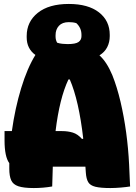

<svg xmlns="http://www.w3.org/2000/svg" viewBox="-20 -943 690 971"><path d="M244 0Q222 4 198 6Q174 8 151 8Q100 8 73 -1Q46 -10 36.5 -31.5Q27 -53 27 -89Q27 -104 27 -118Q15 -134 9 -163Q3 -192 3 -232V-280H40Q56 -395 87 -497Q118 -599 159 -665Q115 -697 115 -754V-761Q115 -833 171 -878Q227 -923 328 -923Q426 -923 480.5 -880.5Q535 -838 535 -767V-760Q535 -730 522.5 -705Q510 -680 483 -663Q520 -630 548 -563Q572 -503 589.5 -428.5Q607 -354 618 -273Q629 -192 633 -110Q635 -63 636 -41Q637 -19 638 0Q620 3 591.5 5.5Q563 8 538 8Q489 8 462.5 1.5Q436 -5 426 -22Q416 -39 414 -71Q413 -86 412 -100H247Q245 -52 244 0ZM328 -831Q295 -831 278 -812.5Q261 -794 261 -765V-758Q261 -741 269 -727Q281 -723 295 -721.5Q309 -720 322 -720Q362 -720 377 -730.5Q392 -741 392 -760V-767Q392 -802 366 -826Q356 -829 347 -830Q338 -831 328 -831ZM294 -280Q323 -280 348 -272.5Q373 -265 395 -240L401 -242Q390 -338 373 -413Q356 -488 333 -541H326Q281 -446 261 -280Z"/></svg>

Font: Recursive Sn Csl St XBk
Style: Regular
Weight: 1000
Version: Version 1.079;hotconv 1.0.112;makeotfexe 2.5.65598; ttfautoh